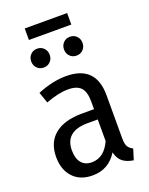

<svg xmlns="http://www.w3.org/2000/svg" viewBox="-160 -939 805 1034"><g transform="rotate(-20 243.0 -421.5)"><path d="M442 -49 423 12Q384 6 361.5 -12Q339 -30 330 -67Q281 13 188 13Q117 13 76.5 -30.5Q36 -74 36 -147Q36 -231 91 -275.5Q146 -320 248 -320H316V-364Q316 -419 293.5 -443.5Q271 -468 220 -468Q165 -468 92 -440L70 -503Q158 -539 234 -539Q405 -539 405 -368V-120Q405 -88 414 -73Q423 -58 442 -49ZM316 -137V-261H259Q128 -261 128 -152Q128 -105 149 -80Q170 -55 208 -55Q279 -55 316 -137ZM192 -677Q192 -654 177 -638.5Q162 -623 139 -623Q116 -623 101 -638.5Q86 -654 86 -677Q86 -700 101 -715.5Q116 -731 139 -731Q162 -731 177 -715.5Q192 -700 192 -677ZM380 -677Q380 -654 365 -638.5Q350 -623 327 -623Q304 -623 289 -638.5Q274 -654 274 -677Q274 -700 289 -715.5Q304 -731 327 -731Q350 -731 365 -715.5Q380 -700 380 -677ZM114 -790V-856H357V-790Z"/></g></svg>

Font: Fira Sans Condensed
Style: Regular
Weight: 400
Width: 3
Designer: bBox Type GmbH & Carrois Corporate GbR & Edenspiekermann AG
Foundry: bBox Type GmbH & Carrois Corporate GbR & Edenspiekermann AG
Version: Version 4.301